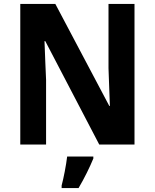

<svg xmlns="http://www.w3.org/2000/svg" viewBox="-20 -827 786 975"><path d="M663 -93V-807H531V-480C533 -419 535 -365 538 -289H535L261 -807H83V-93H214V-421C211 -482 209 -542 206 -618H210L484 -93ZM454 -22V-32H321C316 11 303 78 293 115V128H379C409 77 435 24 454 -22Z"/></svg>

Font: Noto Sans Kannada UI SemiCondensed
Style: Bold
Weight: 700
Width: 4
Designer: Jelle Bosma - Monotype Design Team
Foundry: Monotype Imaging Inc.
Version: Version 2.005